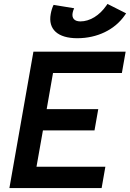

<svg xmlns="http://www.w3.org/2000/svg" viewBox="-20 -956 661 976"><path d="M27.8 0H496.6L515.6 -108.4H165.5L198.2 -293H460.4L479.5 -401.4H217.3L249.5 -585H599.6L618.7 -693.4H149.9ZM373 -761.7C474.6 -761.7 564 -805.2 614.7 -878.9L621.1 -888.2L526.4 -936L521 -928.2C485.8 -877 436.5 -847.2 388.7 -847.2C358.9 -847.2 344.2 -862.8 349.1 -890.1C350.1 -896.5 353 -905.8 356.9 -914.1L252.4 -931.2C246.1 -918.9 240.7 -901.4 237.8 -884.8C223.6 -807.1 273.9 -761.7 373 -761.7Z"/></svg>

Font: Cascadia Mono SemiBold
Style: Italic
Weight: 600
Italic angle: -10°
Monospace: yes
Designer: Aaron Bell
Foundry: Saja Typeworks
Version: Version 2404.023